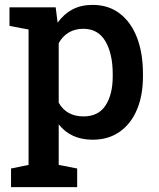

<svg xmlns="http://www.w3.org/2000/svg" viewBox="-20 -558 645 781"><path d="M24.9 203.1V127.4L96.2 112.8V-438L18.6 -452.6V-528.3H206.5L214.4 -465.8Q239.3 -500.5 274.2 -519.3Q309.1 -538.1 356.9 -538.1Q421.4 -538.1 467.3 -502.9Q513.2 -467.8 537.4 -404.8Q561.5 -341.8 561.5 -257.3V-247.1Q561.5 -169.9 537.1 -112.1Q512.7 -54.2 466.8 -22Q420.9 10.3 356.9 10.3Q268.1 10.3 218.8 -52.2V112.8L293.9 127.4V203.1ZM319.8 -84.5Q380.4 -84.5 409.4 -129.2Q438.5 -173.8 438.5 -247.1V-257.3Q438.5 -338.9 408.9 -389.9Q379.4 -440.9 318.8 -440.9Q284.7 -440.9 259.3 -425.5Q233.9 -410.2 218.8 -382.3V-140.1Q250.5 -84.5 319.8 -84.5Z"/></svg>

Font: Roboto Slab Medium
Style: Regular
Weight: 500
Designer: Google
Version: Version 2.001; ttfautohint (v1.8.3)